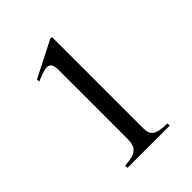

<svg xmlns="http://www.w3.org/2000/svg" viewBox="-194 -782 888 888"><g transform="rotate(-45 250.0 -338.0)"><path d="M394 0V-15C319 -15 299 -33 299 -76V-673L290 -676L111 -585V-571L138 -581C156 -588 173 -593 183 -593C204 -593 213 -578 213 -544V-95C213 -40 192 -19 118 -15V0Z"/></g></svg>

Font: XITS Math
Style: Regular
Weight: 400
Designer: MicroPress Inc., with final additions and corrections provided by Coen Hoffman, Elsevier (retired)
Version: Version 1.108